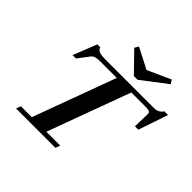

<svg xmlns="http://www.w3.org/2000/svg" viewBox="-214 -1094 1302 1302"><g transform="rotate(45 437.0 -443.5)"><path d="M523.4 -720.2 389.2 -857.9 406.2 -886.7 554.7 -810.1 721.7 -885.3 739.3 -857.9 558.6 -720.2ZM113.8 0 126.5 -33.7H231L450.2 -629.4H292Q263.2 -629.4 247.6 -624.3Q231.9 -619.1 222.2 -606.9L161.1 -526.9H128.9L196.3 -697.3H223.6Q231 -676.3 250.2 -669.7Q269.5 -663.1 309.6 -663.1H774.9Q794.9 -663.1 812.3 -672.1Q829.6 -681.2 837.9 -697.3H874L801.8 -484.4H769.5L772.5 -605Q772.9 -618.7 762.2 -624Q751.5 -629.4 724.1 -629.4H589.8L370.6 -33.7H503.4L491.2 0Z"/></g></svg>

Font: Elstob 10pt
Style: Bold Italic
Weight: 700
Italic angle: -20°
Designer: Peter S. Baker
Version: Version 1.015